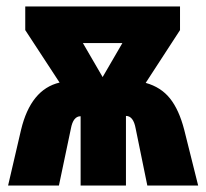

<svg xmlns="http://www.w3.org/2000/svg" viewBox="-20 -573 637 593"><path d="M536 -553V-480L430 -317Q477 -304 505 -269Q533 -234 549 -172L592 0H435L399 -176Q392 -215 369 -215V0H229V-214Q206 -214 199 -176L162 0H5L45 -172Q75 -297 164 -318L58 -480V-553ZM358 -440H236L297 -335Z"/></svg>

Font: Noto Sans ExtraCondensed Black
Style: Regular
Weight: 900
Width: 2
Designer: Monotype Design Team
Foundry: Monotype Imaging Inc.
Version: Version 2.013; ttfautohint (v1.8.4.7-5d5b)